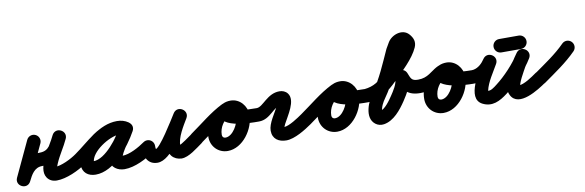

<svg xmlns="http://www.w3.org/2000/svg" viewBox="-55 -978 4353 1428"><g transform="rotate(-10 2121.0 -264.0)"><path d="M121.1 -285.6C80.5 -197.3 39 -109.4 -2.5 -21.6C-16.7 8.6 -1.4 34.5 21.2 45.5C43.8 56.4 73.7 52.3 88.5 22.4C111.3 -23.8 136.9 -74.5 196 -74.5C315.3 -74.5 352.1 -146.2 402.5 -240.7C417.9 -269.4 402 -295.4 378.9 -306.8C355.8 -318.2 325.5 -315 312 -285.4C276 -206.1 161.6 -66.5 213.2 13.8C229.6 39.3 256.6 50.5 286 50.5C359 50.5 454.1 6.3 513.3 -35.9C536 -52.1 541.3 -83.6 525.1 -106.3C508.9 -129 477.4 -134.3 454.7 -118.1C413.3 -88.6 337.1 -50.5 286 -50.5C283.2 -50.5 292.4 -46.9 293.7 -45.7C300 -40.1 298.1 -37.4 301.9 -32.1C303.1 -30.5 302.1 -36.1 302.5 -38.1C304.8 -50.7 309.7 -63 314.7 -74.7C339.8 -133.5 377.7 -185.6 404 -243.6C417.5 -273.3 402.5 -298.8 380.3 -309.7C358.2 -320.7 328.8 -317 313.5 -288.3C282.3 -229.9 268.7 -175.5 196 -175.5C93.5 -175.5 39.2 -105.7 -2.1 -22.4C-16.9 7.5 -1.2 33.6 21.6 44.6C44.5 55.7 74.6 51.7 88.9 21.6C130.5 -66.6 172.1 -154.8 212.9 -243.4C224.5 -268.7 213.5 -298.7 188.1 -310.3C162.8 -322 132.8 -310.9 121.1 -285.6Z M442.5 -48.2C458.4 -25.3 489.9 -19.6 512.8 -35.5C596.6 -93.7 696.5 -206.3 801.6 -206.3C810.3 -206.3 820.4 -205.1 827.6 -199.9C853.7 -181.3 881.3 -194.4 895.4 -216.3C909.4 -238.1 910.1 -268.6 882.3 -284.7C855.4 -300.3 831.9 -306.6 800.3 -306.6C670.3 -306.6 479.6 -172.3 479.6 -34.2C479.6 26 521.7 57.8 578.7 57.8C716.6 57.8 844.2 -104 904.3 -213.8C920.5 -243.3 906.4 -270.2 884.3 -282.3C862.1 -294.4 831.9 -291.8 815.7 -262.3C777.9 -193.2 695.8 -111 695.8 -31.6C695.8 24.8 745.7 55.2 797 55.2C875.1 55.2 965.3 8.2 1028 -35.6C1050.8 -51.6 1056.4 -83.1 1040.4 -106C1024.4 -128.8 992.9 -134.4 970 -118.4C925.5 -87.2 852.8 -45.8 797 -45.8C794.8 -45.8 792.6 -46 790.4 -46.4C785.7 -47.3 792.4 -43.9 794.4 -40.4C795.4 -38.6 796.1 -36.7 796.5 -34.6C796.7 -33.6 796.8 -30.6 796.8 -31.6C796.8 -66.1 881.8 -172.8 904.3 -213.7C920.5 -243.2 906.4 -270.1 884.2 -282.3C862.1 -294.4 831.9 -291.8 815.7 -262.2C776.4 -190.4 671.3 -43.2 578.7 -43.2C564.8 -43.2 569.8 -49.4 578.5 -36.2C580.6 -33.1 580.6 -28.9 580.6 -34.2C580.6 -114 728 -205.6 800.3 -205.6C815 -205.6 820.3 -203.9 831.7 -197.3C859.4 -181.2 886.1 -193.1 899.4 -213.7C912.7 -234.2 912.4 -263.5 886.4 -282.1C861.7 -299.7 831.6 -307.3 801.6 -307.3C664.8 -307.3 560.2 -191.5 455.2 -118.5C432.3 -102.6 426.6 -71.1 442.5 -48.2Z M948.5 -77C948.5 -12.4 972.7 50.5 1047 50.5C1152.2 50.5 1260.7 -153.1 1313.7 -237C1331.4 -265.1 1318.4 -292.6 1296.7 -305.9C1275 -319.2 1244.6 -318.4 1227.6 -289.9C1186 -220.1 1090.6 -61.6 1155.1 16.9C1173 38.6 1198.9 49.1 1226.5 50.4C1226.5 50.4 1227.1 50.5 1227.7 50.5C1228.4 50.5 1229 50.5 1229 50.5C1283.3 50.5 1349.8 -5.4 1393 -35.6C1415.8 -51.6 1421.4 -83.1 1405.4 -106C1389.4 -128.8 1357.9 -134.4 1335 -118.4C1311.8 -102.1 1242.9 -50.5 1229 -50.5C1229 -50.5 1229.6 -50.5 1230.3 -50.5C1230.9 -50.5 1231.5 -50.4 1231.5 -50.4C1225.4 -50.7 1235.2 -43.4 1235.2 -44.1C1230.2 -103.4 1285.5 -189.6 1314.4 -238.1C1331.4 -266.7 1318.7 -293.9 1297.4 -307C1276.1 -320.1 1246 -319.1 1228.3 -291C1197.7 -242.5 1080.8 -50.5 1047 -50.5C1043.1 -50.5 1054.4 -40.1 1052.2 -48.4C1049.8 -57.6 1049.5 -67.5 1049.5 -77C1049.5 -104.9 1026.9 -127.5 999 -127.5C971.1 -127.5 948.5 -104.9 948.5 -77Z M1320.5 -48.3C1336.3 -25.3 1367.8 -19.6 1390.7 -35.5C1471.7 -91.5 1550.2 -161 1638.5 -204.1C1668.5 -218.7 1672.7 -248.5 1662 -271.2C1651.2 -293.8 1625.4 -309.3 1595.1 -295.3C1509.8 -255.7 1451.2 -165.3 1451.2 -71.2C1451.2 -0.7 1505.1 55.2 1576.2 55.2C1691 55.2 1781.1 -76.7 1781.1 -182.5C1781.1 -248.6 1729.3 -310.5 1661 -310.5C1620.7 -310.5 1579 -296.5 1564.3 -254.7C1564.3 -254.7 1564.4 -254.8 1564.4 -254.8C1564.4 -254.9 1564.4 -255 1564.4 -255C1516 -119.3 1770 -120.6 1842.9 -120.5C1870.8 -120.5 1893.5 -143 1893.5 -170.9C1893.5 -198.8 1871 -221.5 1843.1 -221.5C1798.4 -221.6 1753.1 -222.7 1708.9 -229.4C1694.3 -231.5 1679.4 -234.3 1665.5 -239.2C1661.5 -240.6 1654.7 -248.7 1654 -244.5C1653.6 -242.3 1657 -241.1 1657.9 -239C1660.2 -234 1660.7 -230.7 1660.4 -225.2C1660.1 -223.8 1659.9 -222.4 1659.6 -221C1659.5 -220.9 1659.5 -220.9 1659.6 -221C1659.6 -221.1 1659.6 -221.2 1659.7 -221.3C1660.9 -224.8 1656.4 -214.6 1653.8 -212C1646.3 -204.5 1650 -209.5 1661 -209.5C1672.9 -209.5 1680.1 -191 1680.1 -182.5C1680.1 -133.5 1633.1 -45.8 1576.2 -45.8C1560.8 -45.8 1552.2 -56 1552.2 -71.2C1552.2 -126.1 1587.8 -180.5 1637.6 -203.7C1667.8 -217.7 1672 -247.8 1661 -270.7C1650.1 -293.7 1624.1 -309.5 1594.2 -294.8C1501 -249.3 1418.6 -177.6 1333.3 -118.5C1310.3 -102.7 1304.6 -71.2 1320.5 -48.3Z M1792.5 -170.9C1792.6 -143 1815.2 -120.4 1843.1 -120.5C1931.2 -120.7 1967.8 -214.5 2030 -214.5C2032 -214.5 2026 -215.1 2024.2 -215.9C2018.1 -218.7 2014.3 -221.4 2010 -226.8C1995.3 -245.7 2014.2 -258.7 1991.6 -210.9C1968.2 -161.6 1915.7 -94.1 1915.7 -37.8C1915.7 25.3 1961.7 53.3 2019.3 53.3C2082.7 53.3 2167.3 -0.2 2218 -35.6C2240.8 -51.6 2246.4 -83.1 2230.4 -106C2214.4 -128.8 2182.9 -134.4 2160 -118.4C2129.5 -97 2056.8 -47.7 2019.3 -47.7C2002.3 -47.7 2004 -52.5 2011.8 -44.2C2014.3 -41.6 2016.7 -32.9 2016.7 -37.8C2016.7 -39.3 2027.6 -62.9 2031.4 -70.4C2059.4 -125.2 2135.7 -229.3 2090.5 -287.9C2075.7 -307 2053.5 -315.5 2030 -315.5C1936.6 -315.5 1891.2 -221.6 1842.9 -221.5C1815 -221.4 1792.4 -198.8 1792.5 -170.9Z M2147.5 -48.3C2163.3 -25.3 2194.8 -19.6 2217.7 -35.5C2298.7 -91.5 2377.2 -161 2465.5 -204.1C2495.5 -218.7 2499.7 -248.5 2489 -271.2C2478.2 -293.8 2452.4 -309.3 2422.1 -295.3C2336.8 -255.7 2278.2 -165.3 2278.2 -71.2C2278.2 -0.7 2332.1 55.2 2403.2 55.2C2518 55.2 2608.1 -76.7 2608.1 -182.5C2608.1 -248.6 2556.3 -310.5 2488 -310.5C2447.7 -310.5 2406 -296.5 2391.3 -254.7C2391.3 -254.7 2391.4 -254.8 2391.4 -254.8C2391.4 -254.9 2391.4 -255 2391.4 -255C2343 -119.3 2597 -120.6 2669.9 -120.5C2697.8 -120.5 2720.5 -143 2720.5 -170.9C2720.5 -198.8 2698 -221.5 2670.1 -221.5C2625.4 -221.6 2580.1 -222.7 2535.9 -229.4C2521.3 -231.5 2506.4 -234.3 2492.5 -239.2C2488.5 -240.6 2481.7 -248.7 2481 -244.5C2480.6 -242.3 2484 -241.1 2484.9 -239C2487.2 -234 2487.7 -230.7 2487.4 -225.2C2487.1 -223.8 2486.9 -222.4 2486.6 -221C2486.5 -220.9 2486.5 -220.9 2486.6 -221C2486.6 -221.1 2486.6 -221.2 2486.7 -221.3C2487.9 -224.8 2483.4 -214.6 2480.8 -212C2473.3 -204.5 2477 -209.5 2488 -209.5C2499.9 -209.5 2507.1 -191 2507.1 -182.5C2507.1 -133.5 2460.1 -45.8 2403.2 -45.8C2387.8 -45.8 2379.2 -56 2379.2 -71.2C2379.2 -126.1 2414.8 -180.5 2464.6 -203.7C2494.8 -217.7 2499 -247.8 2488 -270.7C2477.1 -293.7 2451.1 -309.5 2421.2 -294.8C2328 -249.3 2245.6 -177.6 2160.3 -118.5C2137.3 -102.7 2131.6 -71.2 2147.5 -48.3Z M2666.6 -120.8C2765.6 -131.8 2822.2 -169.8 2893.7 -241.3C2954 -301.6 3043.1 -381.8 3078.2 -461.7C3095.6 -501.3 3083.6 -533.7 3056.5 -563.8C3010.7 -614.8 2925.6 -584.5 2895.3 -532.4C2887 -518 2878.7 -503.7 2870.3 -489.4C2870.3 -489.3 2869.8 -488.3 2869.2 -487.2C2868.6 -486.1 2868.1 -485 2868.1 -485C2821.8 -383.7 2778.5 -278.4 2713.8 -187.2C2673.4 -130.3 2619.5 -10.6 2690.6 45C2709 59.4 2732 64.5 2754.8 60.9C2830.4 49 2886.9 -23.3 2926.9 -82.8C2962 -135 3001.8 -203.7 2995.2 -269C2992.4 -297.4 2962.6 -304.3 2936.3 -297.5C2910.1 -290.7 2887.3 -270.3 2898.6 -244.1C2932.5 -165.1 2967.2 -119.5 3063.5 -120.5C3091.4 -120.8 3113.8 -143.6 3113.5 -171.5C3113.2 -199.4 3090.4 -221.8 3062.5 -221.5C3009.7 -220.9 3008.3 -244.5 2991.4 -283.9C2980.1 -310.1 2954.6 -318.1 2932.5 -312.4C2910.4 -306.7 2891.9 -287.4 2894.8 -259C2898.5 -221.5 2862.8 -168.5 2843.1 -139.2C2822 -107.7 2780.2 -45.3 2739.2 -38.9C2738.8 -38.8 2742.9 -38.9 2744.3 -38.5C2751.1 -36.8 2755.3 -29 2758.4 -28C2760.8 -27.2 2757.6 -32.9 2757.6 -35.4C2758 -68 2778 -103.1 2796.2 -128.8C2864.7 -225.3 2911 -335.8 2959.9 -443C2960 -443.1 2959.4 -441.9 2958.8 -440.8C2958.2 -439.7 2957.6 -438.6 2957.7 -438.6C2966 -453 2974.3 -467.3 2982.7 -481.6C2987.2 -489.5 2994.3 -486.5 2989.3 -489.6C2986.4 -491.4 2979.2 -498.8 2981.5 -496.2C2985.4 -491.8 2988.1 -483.8 2985.8 -494.4C2985.3 -497 2986.8 -504.8 2985.8 -502.3C2958.7 -440.9 2869 -359.4 2822.3 -312.7C2766.9 -257.3 2729.9 -229.4 2655.4 -221.2C2627.7 -218.1 2607.7 -193.2 2610.8 -165.4C2613.9 -137.7 2638.8 -117.7 2666.6 -120.8Z M3062.1 -120.5C3179.4 -120.7 3186.2 -163.9 3268.5 -204.1C3298.5 -218.7 3302.7 -248.5 3292 -271.2C3281.2 -293.8 3255.4 -309.3 3225.1 -295.3C3139.8 -255.7 3081.2 -165.3 3081.2 -71.2C3081.2 -0.7 3135.1 55.2 3206.2 55.2C3321 55.2 3411.1 -76.7 3411.1 -182.5C3411.1 -248.6 3359.3 -310.5 3291 -310.5C3250.7 -310.5 3209 -296.5 3194.3 -254.7C3194.3 -254.7 3194.4 -254.8 3194.4 -254.8C3194.4 -254.9 3194.4 -255 3194.4 -255C3149.1 -128 3391 -120.6 3462.9 -120.5C3490.8 -120.4 3513.4 -143 3513.5 -170.9C3513.6 -198.8 3491 -221.4 3463.1 -221.5C3421.1 -221.6 3378.3 -224.2 3336.9 -231.6C3325.3 -233.7 3313.7 -236.2 3302.4 -239.7C3297.3 -241.4 3292.8 -243 3288 -245.4C3286.6 -246 3283.2 -248.8 3284.1 -247.6C3287.1 -243.5 3288 -244.1 3289.7 -237.6C3293.7 -222.6 3285.8 -210.5 3289.6 -221C3289.6 -221 3289.6 -221.1 3289.6 -221.2C3289.6 -221.2 3289.7 -221.3 3289.7 -221.3C3290.9 -224.8 3286.4 -214.6 3283.8 -212C3276.3 -204.5 3280 -209.5 3291 -209.5C3302.9 -209.5 3310.1 -191 3310.1 -182.5C3310.1 -133.5 3263.1 -45.8 3206.2 -45.8C3190.8 -45.8 3182.2 -56 3182.2 -71.2C3182.2 -126.1 3217.8 -180.5 3267.6 -203.7C3297.8 -217.7 3302 -247.8 3291 -270.7C3280.1 -293.7 3254.1 -309.5 3224.2 -294.8C3162.8 -264.8 3138.7 -221.6 3061.9 -221.5C3034 -221.5 3011.5 -198.8 3011.5 -170.9C3011.5 -143 3034.2 -120.5 3062.1 -120.5Z M3402.5 -172C3402 -144.1 3424.1 -121.1 3452 -120.5C3467.7 -120.2 3482.8 -120.5 3498.3 -123.4C3563.8 -135.6 3614.6 -178.4 3651 -233C3668.9 -259.9 3655.3 -287.1 3633.2 -300.6C3611.1 -314.1 3580.6 -313.8 3564.9 -285.5C3523.9 -211.8 3390.1 -19.5 3501.1 37C3571.5 72.9 3632.9 40 3689.5 -2.7C3765.7 -60.4 3853 -153.3 3902.2 -234.9C3919.1 -262.8 3907.2 -289.9 3886.5 -303.4C3865.7 -316.8 3836.1 -316.6 3817.5 -289.8C3802.8 -268.6 3787 -247.5 3774.2 -225.1C3774.2 -225.1 3773.9 -224.7 3773.7 -224.3C3773.5 -223.9 3773.3 -223.5 3773.3 -223.5C3739.1 -158.3 3675.5 -63.4 3713 10C3713 10 3713 10 3713 10C3713 10 3713 10 3713 10C3765.6 112.8 3928.6 5.9 3988 -35.6C4010.8 -51.6 4016.4 -83.1 4000.4 -106C3984.4 -128.8 3952.9 -134.4 3930 -118.4C3893.4 -92.7 3834.6 -50.4 3788.3 -48C3787.3 -47.9 3790.2 -47.5 3791.1 -47.1C3792.6 -46.3 3794 -45.5 3795.4 -44.7C3801.9 -39.8 3803.8 -34.3 3803 -36C3803 -36 3803 -36 3803 -36C3803 -36 3803 -36 3803 -36C3792.4 -56.7 3847.2 -147 3862.7 -176.5C3862.7 -176.5 3862.5 -176.1 3862.3 -175.7C3862.1 -175.3 3861.8 -174.9 3861.8 -174.9C3873.2 -194.8 3887.4 -213.4 3900.5 -232.2C3919.1 -258.9 3906.3 -286.6 3884.7 -300.6C3863 -314.6 3832.6 -315 3815.8 -287.1C3773.1 -216.4 3694.5 -133.2 3628.5 -83.3C3607.3 -67.2 3575.4 -38.5 3546.9 -53C3544.5 -54.3 3553.9 -44.2 3558.6 -38.3C3561.1 -35.3 3559.2 -46 3560.1 -49.8C3574.8 -115.4 3620.3 -177.4 3653.1 -236.5C3668.8 -264.7 3656.3 -291.3 3635.3 -304.1C3614.3 -316.9 3584.9 -315.9 3567 -289C3546 -257.6 3517.9 -229.8 3479.7 -222.6C3471.1 -221 3462.7 -221.3 3454 -221.5C3426.1 -222 3403.1 -199.9 3402.5 -172ZM3707 -313.5C3756.3 -313.5 3805.7 -313.5 3855 -313.5C3882.9 -313.5 3905.5 -336.1 3905.5 -364C3905.5 -391.9 3882.9 -414.5 3855 -414.5C3805.7 -414.5 3756.3 -414.5 3707 -414.5C3679.1 -414.5 3656.5 -391.9 3656.5 -364C3656.5 -336.1 3679.1 -313.5 3707 -313.5Z M3917.8 -46.4C3934 -23.7 3965.5 -18.3 3988.3 -34.5C4072.9 -94.6 4163 -154.4 4236 -228.6C4255.6 -248.5 4255.3 -280.4 4235.4 -300C4215.5 -319.6 4183.6 -319.3 4164 -299.4C4095.3 -229.6 4009.4 -173.5 3929.7 -116.8C3907 -100.7 3901.7 -69.1 3917.8 -46.4Z"/></g></svg>

Font: FRB American Cursive Guidelines Ultra
Style: Bold Italic
Weight: 1000
Italic angle: -25°
Version: Version 2.0;Modular Font Editor K font №1